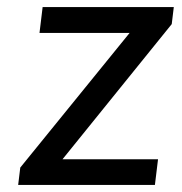

<svg xmlns="http://www.w3.org/2000/svg" viewBox="-20 -521 513 541"><path d="M31.2 0 37.1 -48.8 345.2 -428.2H91.3L100.1 -501H469.7L463.9 -453.1L156.2 -72.3H425.3L416.5 0Z"/></svg>

Font: Ride
Style: Italic
Weight: 400
Version: Version 3.000